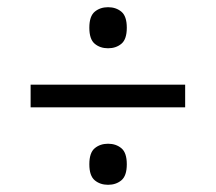

<svg xmlns="http://www.w3.org/2000/svg" viewBox="-20 -624 599 533"><path d="M280 -490Q258 -490 243 -502.5Q228 -515 228 -547Q228 -579 243 -591.5Q258 -604 280 -604Q302 -604 317 -591.5Q332 -579 332 -547Q332 -515 317 -502.5Q302 -490 280 -490ZM65 -326V-389H494V-326ZM280 -111Q258 -111 243 -123.5Q228 -136 228 -168Q228 -200 243 -212.5Q258 -225 280 -225Q302 -225 317 -212.5Q332 -200 332 -168Q332 -136 317 -123.5Q302 -111 280 -111Z"/></svg>

Font: Noto Serif NP Hmong Medium
Style: Regular
Weight: 500
Designer: Dalton Maag Ltd
Foundry: Dalton Maag Ltd
Version: Version 1.001; ttfautohint (v1.8.4.7-5d5b)